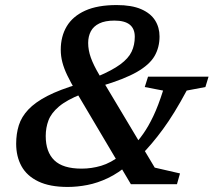

<svg xmlns="http://www.w3.org/2000/svg" viewBox="-20 -729 846 760"><path d="M537 -113.5 491 -80Q449 -44 407.5 -24.2Q366 -4.5 326 3.2Q286 11 248 11Q177 11 131.8 -10.8Q86.5 -32.5 65.2 -71Q44 -109.5 44 -160Q44 -199.5 54.5 -233Q65 -266.5 92 -295.2Q119 -324 167.2 -349Q215.5 -374 291.5 -396.5L366 -426Q424 -450.5 456.2 -474.2Q488.5 -498 501 -524.5Q513.5 -551 513.5 -583.5Q513.5 -615.5 493.5 -631.5Q473.5 -647.5 433 -647.5Q396 -647.5 373 -636.2Q350 -625 339.5 -605Q329 -585 329 -559Q329 -530.5 339.5 -501Q350 -471.5 372.5 -433.5L592.5 -65.5L692.5 -42.5L680.5 0H498L280 -368Q259.5 -403.5 246.2 -431Q233 -458.5 226.8 -482.8Q220.5 -507 220.5 -532Q220.5 -585 244.2 -624.8Q268 -664.5 317 -686.8Q366 -709 442 -709Q501 -709 538.5 -692.8Q576 -676.5 593.8 -648.5Q611.5 -620.5 611.5 -584.5Q611.5 -541.5 591.8 -507.2Q572 -473 522 -444.2Q472 -415.5 381 -388.5L302.5 -356.5Q243.5 -333 213 -307Q182.5 -281 171.8 -252.2Q161 -223.5 161 -190.5Q161 -127.5 195 -94.5Q229 -61.5 303 -61.5Q342.5 -61.5 380.5 -72.8Q418.5 -84 459.5 -115.5L505 -148Q527 -171 547.2 -199.8Q567.5 -228.5 587 -269.5Q606.5 -310.5 625.5 -370.5L553 -384.5L566 -425.5H805.5L793 -384.5L719 -370.5Q669.5 -278 625.2 -217.8Q581 -157.5 537 -113.5Z"/></svg>

Font: Newsreader 9pt Medium
Style: Italic
Weight: 500
Italic angle: -17°
Designer: Hugues Gentile
Foundry: Production Type
Version: Version 1.003